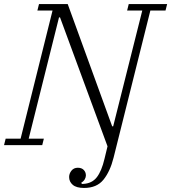

<svg xmlns="http://www.w3.org/2000/svg" viewBox="-35 -718 847 950"><path d="M381 212Q343 212 325 196.5Q307 181 307 158Q307 141 318.5 126.5Q330 112 350 112Q369 112 379.5 123Q390 134 390 150Q390 159 384.5 169Q379 179 367 186L370 192H376Q420 190 444 159Q468 128 482 68L497 6L262 -632H257L107 -32H182L174 0H-15L-7 -32H67L225 -666H150L158 -698H300L520 -93H525L669 -666H594L602 -698H792L784 -666H709L527 62Q510 130 477 171Q444 212 381 212Z"/></svg>

Font: IBM Plex Serif Light
Style: Italic
Weight: 300
Italic angle: -14°
Designer: Mike Abbink, Paul van der Laan, Pieter van Rosmalen
Foundry: Bold Monday
Version: Version 3.001